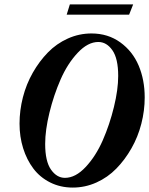

<svg xmlns="http://www.w3.org/2000/svg" viewBox="-20 -826 667 859"><path d="M278.3 -760.3 292.5 -806.2H575.7L557.6 -760.3ZM305.7 13.2Q250 13.2 204.3 -9.8Q158.7 -32.7 129.2 -72Q99.6 -111.3 83.5 -162.8Q67.4 -214.4 67.4 -272.9Q67.4 -332 82.5 -390.9Q97.7 -449.7 126.7 -500.7Q155.8 -551.8 194.3 -591.3Q232.9 -630.9 283.4 -653.6Q334 -676.3 389.2 -676.3Q462.9 -676.3 518.1 -636.5Q573.2 -596.7 600.3 -532.7Q627.4 -468.8 627.4 -390.1Q627.4 -331.1 612.3 -272.2Q597.2 -213.4 568.1 -162.4Q539.1 -111.3 500.5 -71.8Q461.9 -32.2 411.4 -9.5Q360.8 13.2 305.7 13.2ZM270.5 -30.3Q317.9 -30.3 363.3 -78.9Q408.7 -127.4 439.7 -198.2Q470.7 -269 489.7 -347.2Q508.8 -425.3 508.8 -486.3Q508.8 -564 482.9 -601.1Q457 -638.2 419.9 -638.2Q373 -638.2 327.6 -589.8Q282.2 -541.5 251.2 -470.7Q220.2 -399.9 201.2 -321.8Q182.1 -243.7 182.1 -182.1Q182.1 -104.5 208 -67.4Q233.9 -30.3 270.5 -30.3Z"/></svg>

Font: Elstob 10pt
Style: Bold Italic
Weight: 700
Italic angle: -20°
Designer: Peter S. Baker
Version: Version 1.015